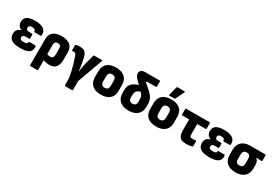

<svg xmlns="http://www.w3.org/2000/svg" viewBox="57 -1872 4574 3195"><g transform="rotate(30 2344.0 -274.5)"><path d="M248 11Q140 11 85 -25Q30 -61 30 -139Q30 -184 55 -215.5Q80 -247 126 -255V-258Q88 -271 66.5 -302Q45 -333 45 -374Q45 -441 93.5 -474.5Q142 -508 249 -508Q362 -508 414.5 -467Q467 -426 460 -352Q459 -337 446 -337H333Q320 -337 320 -351Q321 -369 306.5 -380.5Q292 -392 257 -392Q220 -392 205.5 -380Q191 -368 191 -346Q191 -322 204.5 -309Q218 -296 255 -296H306Q319 -296 319 -282V-213Q319 -200 306 -200H240Q208 -200 194 -188Q180 -176 180 -151Q180 -127 197.5 -116Q215 -105 253 -105Q289 -105 306.5 -112Q324 -119 324 -141Q324 -154 337 -154H450Q463 -154 464 -139Q472 -61 419.5 -25Q367 11 248 11Z M553 185Q541 185 541 171V-325Q541 -415 596.5 -461.5Q652 -508 759 -508Q865 -508 921 -461.5Q977 -415 977 -326V-184Q977 11 816 11Q786 11 754 5Q722 -1 696 -12V171Q696 185 682 185ZM696 -308V-128Q728 -114 758 -114Q822 -114 822 -195V-309Q822 -375 759 -375Q696 -375 696 -308Z M1224 185Q1210 185 1210 171V48Q1203 -11 1187.5 -78.5Q1172 -146 1152.5 -210.5Q1133 -275 1115 -327Q1103 -360 1092 -372Q1081 -384 1062 -384Q1047 -384 1034 -382Q1022 -380 1022 -391V-484Q1022 -496 1033 -499Q1049 -502 1068 -505Q1087 -508 1111 -508Q1148 -508 1176 -497.5Q1204 -487 1224.5 -455Q1245 -423 1259 -358Q1263 -337 1267 -317Q1271 -297 1275 -278Q1278 -261 1281.5 -235Q1285 -209 1287.5 -182.5Q1290 -156 1292 -138H1295Q1299 -165 1306.5 -214.5Q1314 -264 1328 -320L1372 -486Q1374 -497 1387 -497H1530Q1546 -497 1541 -482L1365 5V171Q1365 185 1352 185Z M1802 11Q1695 11 1634.5 -41Q1574 -93 1574 -195V-303Q1574 -404 1634.5 -456Q1695 -508 1802 -508Q1909 -508 1969.5 -456Q2030 -404 2030 -303V-195Q2030 -93 1970 -41Q1910 11 1802 11ZM1802 -120Q1840 -120 1857.5 -140Q1875 -160 1875 -207V-291Q1875 -337 1857.5 -357Q1840 -377 1802 -377Q1765 -377 1747 -357Q1729 -337 1729 -291V-207Q1729 -160 1747 -140Q1765 -120 1802 -120Z M2334 11Q2226 11 2165 -42.5Q2104 -96 2104 -196V-255Q2104 -310 2127 -347.5Q2150 -385 2188.5 -408.5Q2227 -432 2273 -445L2208 -511Q2184 -534 2171.5 -557.5Q2159 -581 2159 -608Q2159 -640 2183 -661.5Q2207 -683 2257 -683H2534Q2547 -683 2547 -669V-574Q2547 -561 2534 -561H2368Q2352 -561 2352 -550Q2352 -545 2356 -540Q2360 -535 2366 -530L2463 -446Q2523 -392 2543.5 -344Q2564 -296 2564 -239V-196Q2564 -96 2503 -42.5Q2442 11 2334 11ZM2262 -208Q2262 -162 2279 -142Q2296 -122 2334 -122Q2372 -122 2389 -142Q2406 -162 2406 -208V-247Q2406 -291 2392 -315.5Q2378 -340 2354 -364Q2296 -343 2279 -315.5Q2262 -288 2262 -242Z M2864 11Q2757 11 2696.5 -41Q2636 -93 2636 -195V-303Q2636 -404 2696.5 -456Q2757 -508 2864 -508Q2971 -508 3031.5 -456Q3092 -404 3092 -303V-195Q3092 -93 3032 -41Q2972 11 2864 11ZM2864 -120Q2902 -120 2919.5 -140Q2937 -160 2937 -207V-291Q2937 -337 2919.5 -357Q2902 -377 2864 -377Q2827 -377 2809 -357Q2791 -337 2791 -291V-207Q2791 -160 2809 -140Q2827 -120 2864 -120ZM2803 -545Q2789 -545 2793 -559L2835 -723Q2837 -734 2851 -734H2981Q2998 -734 2990 -717L2913 -555Q2908 -545 2896 -545Z M3438 11Q3387 11 3353 -4Q3319 -19 3301.5 -56.5Q3284 -94 3284 -163V-368H3155Q3141 -368 3141 -382V-484Q3141 -497 3155 -497H3600Q3613 -497 3613 -484V-382Q3613 -368 3600 -368H3439V-174Q3439 -142 3448.5 -128Q3458 -114 3488 -114Q3508 -114 3525 -116.5Q3542 -119 3554 -121Q3566 -123 3566 -110V-18Q3566 -5 3555 -3Q3537 1 3507 6Q3477 11 3438 11Z M3881 11Q3773 11 3718 -25Q3663 -61 3663 -139Q3663 -184 3688 -215.5Q3713 -247 3759 -255V-258Q3721 -271 3699.5 -302Q3678 -333 3678 -374Q3678 -441 3726.5 -474.5Q3775 -508 3882 -508Q3995 -508 4047.5 -467Q4100 -426 4093 -352Q4092 -337 4079 -337H3966Q3953 -337 3953 -351Q3954 -369 3939.5 -380.5Q3925 -392 3890 -392Q3853 -392 3838.5 -380Q3824 -368 3824 -346Q3824 -322 3837.5 -309Q3851 -296 3888 -296H3939Q3952 -296 3952 -282V-213Q3952 -200 3939 -200H3873Q3841 -200 3827 -188Q3813 -176 3813 -151Q3813 -127 3830.5 -116Q3848 -105 3886 -105Q3922 -105 3939.5 -112Q3957 -119 3957 -141Q3957 -154 3970 -154H4083Q4096 -154 4097 -139Q4105 -61 4052.5 -25Q4000 11 3881 11Z M4390 11Q4281 11 4221.5 -42.5Q4162 -96 4162 -193V-291Q4162 -388 4221 -442.5Q4280 -497 4386 -497H4670Q4684 -497 4684 -484V-382Q4684 -368 4670 -369L4570 -377V-374Q4588 -361 4603 -334.5Q4618 -308 4618 -268V-193Q4618 -96 4558 -42.5Q4498 11 4390 11ZM4390 -122Q4426 -122 4444.5 -141Q4463 -160 4463 -203V-284Q4463 -326 4450 -345Q4437 -364 4419 -370H4391Q4355 -370 4336 -351.5Q4317 -333 4317 -286V-203Q4317 -160 4335 -141Q4353 -122 4390 -122Z"/></g></svg>

Font: Sofia Sans Semi Condensed Black
Style: Regular
Weight: 900
Designer: Botio Nikoltchev, Ani Petrova
Foundry: lettersoup
Version: Version 4.100; ttfautohint (v1.8.4.7-5d5b)